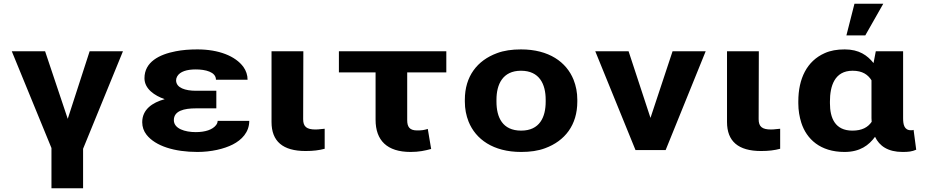

<svg xmlns="http://www.w3.org/2000/svg" viewBox="-20 -802 4965 1026"><path d="M342 -167 221 -528H43L255 -11V204H424V-7L637 -528H459Z M1027 -223H1136V-317H1027C971 -317 921 -332 921 -373C921 -380 923 -387 927 -394C942 -420 979 -431 1026 -431C1077 -431 1134 -418 1134 -376H1303C1303 -401 1295 -424 1281 -444C1238 -503 1148 -538 1035 -538C993 -538 954 -535 919 -528C831 -511 752 -471 752 -384C752 -327 806 -291 860 -272C794 -254 740 -217 740 -149C740 -124 748 -101 763 -82C811 -21 913 10 1035 10C1108 10 1177 -6 1224 -30C1271 -54 1312 -95 1312 -156H1143C1143 -148 1140 -141 1135 -134C1116 -109 1077 -96 1026 -96C969 -96 909 -114 909 -160C909 -210 964 -223 1027 -223Z M1613 5C1654 5 1685 1 1715 -7V-114L1694 -112C1686 -111 1676 -110 1666 -110C1619 -110 1600 -125 1600 -165L1601 -528H1431V-150C1431 -47 1491 5 1613 5Z M2174 10C2219 10 2251 3 2284 -6L2266 -113C2246 -107 2235 -105 2209 -105C2168 -105 2156 -125 2156 -160V-415H2365V-528H1791V-415H1987V-162C1987 -52 2048 10 2174 10Z M2464 -269V-259C2464 -220 2471 -185 2484 -152C2522 -58 2615 10 2765 10C2813 10 2856 4 2893 -10C2999 -49 3065 -134 3065 -259V-269C3065 -308 3058 -343 3045 -376C3007 -470 2914 -538 2764 -538C2716 -538 2673 -532 2636 -518C2530 -479 2464 -394 2464 -269ZM2896 -269V-259C2896 -176 2864 -104 2765 -104C2665 -104 2633 -175 2633 -259V-269C2633 -351 2666 -424 2764 -424C2863 -424 2896 -352 2896 -269Z M3456 -172 3339 -528H3161L3376 0H3537L3751 -528H3574Z M4047 5C4088 5 4119 1 4149 -7V-114L4128 -112C4120 -111 4110 -110 4100 -110C4053 -110 4034 -125 4034 -165L4035 -528H3865V-150C3865 -47 3925 5 4047 5Z M4494 -538C4453 -538 4418 -532 4387 -518C4292 -476 4246 -382 4246 -260V-250C4246 -212 4252 -178 4262 -146C4290 -59 4363 10 4493 10C4576 10 4623 -26 4656 -71C4679 -22 4725 10 4803 10C4834 10 4853 8 4876 -2L4862 -108C4858 -106 4854 -106 4848 -106C4811 -106 4806 -138 4806 -171V-528H4660L4648 -465C4615 -506 4571 -538 4494 -538ZM4637 -373V-171C4637 -164 4638 -158 4638 -151C4618 -122 4587 -104 4535 -104C4442 -104 4415 -172 4415 -250V-260C4415 -341 4439 -424 4536 -424C4589 -424 4618 -403 4637 -373ZM4546 -782 4503 -613H4604L4700 -782Z"/></svg>

Font: Asimov
Style: XWid
Weight: 500
Designer: Google
Version: Version 2.000980; 2014